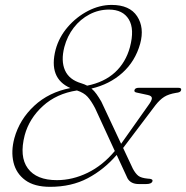

<svg xmlns="http://www.w3.org/2000/svg" viewBox="-20 -730 738 761"><path d="M485.5 -23 442.5 -116Q392 -57.5 327.5 -23.5Q263 10.5 178.5 10.5Q116 10.5 80 -16Q44 -42.5 33.5 -86.5Q23 -130.5 37 -182.5Q57.5 -256.5 115.5 -310.5Q173.5 -364.5 259 -381Q171 -419.5 200.5 -533.5Q214 -583 248.5 -623Q283 -663 329 -686.8Q375 -710.5 422.5 -710.5Q494 -710.5 523.5 -665.5Q553 -620.5 535.5 -556.5Q516 -487 465 -441.2Q414 -395.5 342.5 -379Q353.5 -370 362.5 -357.2Q371.5 -344.5 381.5 -327.5L460 -160L567.5 -312Q582 -331.5 582 -340.8Q582 -350 566 -353.5L522 -363Q510.5 -365 513 -373Q515.5 -382 530 -382H687Q701 -382 697.5 -371.5Q695 -363.5 678 -362Q648 -357 630.8 -346Q613.5 -335 596.5 -313.5L468 -143.5L506.5 -61.5Q517 -42 528.2 -33.2Q539.5 -24.5 565.5 -22Q588 -21.5 584 -11Q580.5 -0.5 559 -0.5H530Q498.5 -0.5 485.5 -23ZM412 -692Q371 -692 334.8 -673Q298.5 -654 272.5 -620.5Q246.5 -587 235 -543.5Q221 -489 237.5 -451.5Q254 -414 302 -400Q315 -396 325.5 -390.5Q393 -404 435.8 -443.2Q478.5 -482.5 495 -543Q514 -614.5 490.5 -653.2Q467 -692 412 -692ZM78 -194.5Q56 -109.5 90.2 -62.8Q124.5 -16 205.5 -16Q267.5 -16 327.5 -45.2Q387.5 -74.5 435 -131.5L357 -301Q341.5 -330.5 327 -346.5Q312.5 -362.5 285 -371.5Q204 -359 150 -309.8Q96 -260.5 78 -194.5Z"/></svg>

Font: Fraunces 9pt Thin
Style: Italic
Weight: 100
Italic angle: -16°
Version: Version 1.000;[b76b70a41]